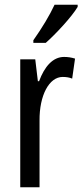

<svg xmlns="http://www.w3.org/2000/svg" viewBox="-20 -786 346 806"><path d="M306 -757V-766H209C188 -721 158 -671 120 -617V-606H172C213 -642 281 -715 306 -757ZM249 -547C202 -547 167 -507 144 -445H139L128 -537H65V0H146V-280C145 -385 186 -463 243 -463C258 -463 271 -461 283 -456L295 -540C279 -545 264 -547 249 -547Z"/></svg>

Font: Noto Sans Lao Looped ExtraCondensed
Style: Regular
Weight: 400
Width: 2
Designer: Mark Frömberg, Ben Mitchell
Foundry: The Fontpad Ltd
Version: Version 1.003